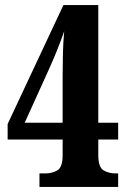

<svg xmlns="http://www.w3.org/2000/svg" viewBox="-20 -734 501 754"><path d="M135 0V-53H158Q186 -53 206 -65.5Q226 -78 226 -125V-186H10V-247L229 -714H366V-252H444V-186H366V-125Q366 -78 386 -65.5Q406 -53 434 -53H444V0ZM77 -252H226V-436Q226 -480 227 -522.5Q228 -565 232 -611Q220 -576 203 -534Q186 -492 170 -457Z"/></svg>

Font: Noto Serif Khmer ExtraCondensed ExtraBold
Style: Regular
Weight: 800
Width: 2
Designer: Danh Hong and the Monotype Design Team
Foundry: Monotype Imaging Inc.
Version: Version 2.004; ttfautohint (v1.8.4.7-5d5b)